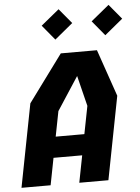

<svg xmlns="http://www.w3.org/2000/svg" viewBox="-63 -1025 783 1074"><g transform="rotate(-5 328.5 -488.5)"><path d="M13.5 0H177L206.5 -151.5H367.5L338 0H501.5L592 -466.5L501 -730H298L104 -466.5ZM205 -893.5 274.5 -809.5 376.5 -893.5 307 -977ZM229 -268.5 256.5 -409.5 378 -596 420.5 -424.5 390 -268.5ZM485.5 -893.5 555 -809.5 657 -893.5 587.5 -977Z"/></g></svg>

Font: Monaspace Krypton ExtraBold
Style: Italic
Weight: 800
Italic angle: -11°
Designer: Riley Cran & the Lettermatic Team
Foundry: Lettermatic
Version: Version 1.101 (Monaspace Krypton)